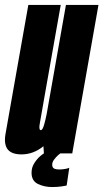

<svg xmlns="http://www.w3.org/2000/svg" viewBox="-49 -620 418 776"><path d="M128.5 0 126.5 -29Q86 4 38 4Q0 4 -16.5 -14.5Q-34 -35 -27 -77Q-12.5 -158 4.5 -255.5L65.5 -600H196.5L135.5 -256Q117 -150 112 -122Q107.5 -97.5 114 -94.5Q114.5 -94 116 -94Q123.5 -94 130 -118.5Q134.5 -134 139.5 -158.5L217.5 -600H349L243 0ZM162 136Q130 136 104.2 123.5Q78.5 111 78.5 78Q78.5 56.5 90 38.8Q101.5 21 114.5 10.2Q127.5 -0.5 131.5 -1.5H196.5Q194.5 -0.5 186 7Q177.5 14.5 169.8 24.8Q162 35 162 45.5Q162 57.5 169.8 61.2Q177.5 65 190.5 65Q203.5 65 216 62.5Q228.5 60 231 58L220.5 129.5Q218.5 130.5 201.2 133.2Q184 136 162 136Z"/></svg>

Font: Anybody UltraCondensed Regular
Style: Bold Italic
Weight: 700
Width: 1
Italic angle: -10°
Designer: Tyler Finck
Foundry: Etcetera Type Company
Version: Version 1.010; ttfautohint (v1.8.3) -l 8 -r 50 -G 200 -x 14 